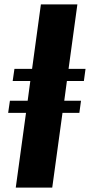

<svg xmlns="http://www.w3.org/2000/svg" viewBox="-20 -851 408 871"><path d="M51.5 0 98 -339H17L25 -394H105.5L117.5 -483.5H37.5L45.5 -538.5H125.5L165.5 -831H331L291 -538.5H368L360.5 -483.5H283.5L271.5 -394H347.5L340 -339H263.5L217 0Z"/></svg>

Font: Merriweather 72pt Black
Style: Italic
Weight: 900
Italic angle: -7.8°
Version: Version 2.101